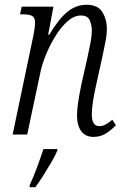

<svg xmlns="http://www.w3.org/2000/svg" viewBox="-20 -564 524 805"><path d="M372 10Q339 10 321 -13.5Q303 -37 303 -79Q303 -104 307.5 -134.5Q312 -165 321 -209L346 -320Q350 -340 357.5 -375.5Q365 -411 365 -437Q365 -458 356.5 -478.5Q348 -499 319 -499Q291 -499 264 -475.5Q237 -452 213.5 -414.5Q190 -377 173 -335.5Q156 -294 149 -259L94 0H33L120 -415Q123 -429 125 -444.5Q127 -460 127 -470Q127 -491 114 -497.5Q101 -504 74 -504H64L71 -536H204L182 -419H187Q225 -483 261.5 -513.5Q298 -544 343 -544Q390 -544 409 -513.5Q428 -483 428 -444Q428 -417 421.5 -386Q415 -355 410 -330L381 -198Q374 -166 369.5 -137Q365 -108 365 -84Q365 -35 396 -35Q410 -35 423.5 -42.5Q437 -50 451 -62L466 -39Q448 -20 425 -5Q402 10 372 10ZM105 211Q120 179 135.5 137Q151 95 162 61H221L220 68Q213 86 196 115Q179 144 160.5 173.5Q142 203 128 221H104Z"/></svg>

Font: Noto Serif Condensed Light
Style: Italic
Weight: 300
Width: 3
Italic angle: -12°
Designer: Monotype Design Team
Foundry: Monotype Imaging Inc.
Version: Version 2.014; ttfautohint (v1.8.4.7-5d5b)